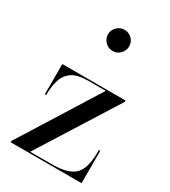

<svg xmlns="http://www.w3.org/2000/svg" viewBox="-186 -852 837 944"><g transform="rotate(30 232.5 -379.5)"><path d="M29 0V-7.5L307.5 -452.5H207Q150 -452.5 119 -432.5Q88 -412.5 76 -375.5Q64 -338.5 64 -288H56.5V-460H415.5V-452.5L135.5 -7.5H258Q309 -7.5 341.8 -17.8Q374.5 -28 392.5 -49.2Q410.5 -70.5 417.2 -104Q424 -137.5 424 -184H431.5V0ZM238 -639Q213.5 -639 195.8 -657Q178 -675 178 -699Q178 -724 195.8 -741.5Q213.5 -759 238 -759Q263 -759 280.5 -741.5Q298 -724 298 -699Q298 -674.5 280.5 -656.8Q263 -639 238 -639Z"/></g></svg>

Font: Bodoni Moda 28pt
Style: Regular
Weight: 400
Designer: Owen Earl
Foundry: indestructible type
Version: Version 2.005